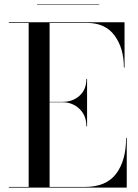

<svg xmlns="http://www.w3.org/2000/svg" viewBox="-20 -851 625 871"><path d="M148 -831H430V-829H148ZM372 -278Q372 -327 340.5 -357Q309 -387 265 -387H205V-3H365Q462 -3 507 -63Q552 -123 552 -225H555V0H20V-3H110V-747H20V-750H545V-545H542Q542 -632 500 -689.5Q458 -747 375 -747H205V-389H265Q310 -389 341 -417Q372 -445 372 -493H375V-278Z"/></svg>

Font: Bodoni* 72
Style: Regular
Weight: 400
Version: Version 1.003